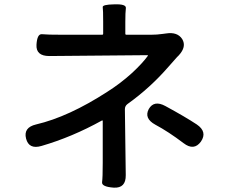

<svg xmlns="http://www.w3.org/2000/svg" viewBox="-20 -819 1040 884"><path d="M504 45Q447 41 450 19.5Q453 -2 453 -69V-261Q453 -266 449 -264Q312 -188 171 -147Q113 -130 100 -181Q87 -232 146 -246Q296 -281 475 -397Q535 -435 589 -484Q637 -529 660 -561Q663 -565 658 -565L207 -561Q145 -561 148 -613Q151 -664 173.5 -661.5Q196 -659 269 -659H450Q455 -659 455 -664V-718Q455 -774 453 -786Q451 -798 506 -799Q562 -801 559.5 -781.5Q557 -762 557 -718V-664Q557 -659 562 -659H675Q703 -659 730 -663L745 -665Q797 -673 819 -639Q840 -604 803 -564L795 -556Q775 -534 756 -512Q672 -415 567 -340Q555 -331 555 -316L559 -13Q560 48 504 45ZM905 -167Q873 -123 825 -160Q755 -213 695 -245Q642 -274 665 -317Q689 -359 741 -331Q833 -281 886 -246Q936 -212 905 -167Z"/></svg>

Font: Resource Han Rounded JP Medium
Style: Regular
Weight: 500
Designer: Cyano Hao (round all glyphs); Ryoko NISHIZUKA 西塚涼子 (kana, bopomofo & ideographs); Paul D. Hunt (Latin, Greek & Cyrillic)
Foundry: Cyano Hao
Version: 0.990